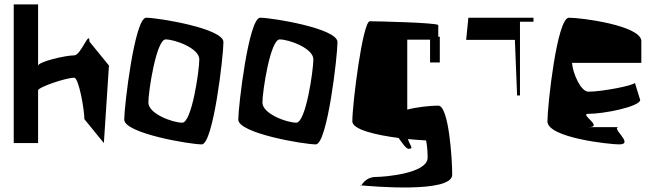

<svg xmlns="http://www.w3.org/2000/svg" viewBox="-20 -646 2954 867"><path d="M42 0H152V-238C152 -252 277 -295 315 -295C336 -295 361 -150 361 -108L449 0L472 -350L384 -458C384 -514 346 -396 315 -396C275 -396 152 -367 152 -349V-626H42Z M541 -106C541 -44 838 6 891 6C943 6 989 -394 989 -456C989 -518 692 -566 640 -566C588 -566 541 -166 541 -106ZM650 -183C650 -234 686 -468 728 -468C770 -468 880 -428 880 -378C880 -328 846 -92 803 -92C760 -92 650 -132 650 -183Z M1056 -106C1056 -44 1353 6 1406 6C1458 6 1504 -394 1504 -456C1504 -518 1207 -566 1155 -566C1103 -566 1056 -166 1056 -106ZM1165 -183C1165 -234 1201 -468 1243 -468C1285 -468 1395 -428 1395 -378C1395 -328 1361 -92 1318 -92C1275 -92 1165 -132 1165 -183Z M1571 -98C1571 -61 1678 -36 1780 -23C1797 1 1814 26 1825 26C1851 26 1830 10 1822 -18C1853 -15 1881 -13 1904 -12C1909 12 1911 40 1911 66C1911 138 1713 153 1678 153C1633 153 1618 184 1611 191C1652 195 2022 228 2022 143C2022 74 2007 -169 1959 -169C1925 -169 1864 -163 1819 -151V-467H1922V-364H1966V-480H1959V-533C1948 -544 1678 -550 1650 -550C1618 -550 1571 -179 1571 -98ZM1607 191H1611C1609 193 1608 194 1607 191ZM1708 -86 1714 -83C1712 -84 1710 -84 1708 -86Z M2085 -466H2305L2315 -215H2328V-548H2389V-566H2095Z M2452 -98C2452 -24 2732 6 2776 6C2848 6 2732 -72 2776 -72H2637C2709 -72 2593 -132 2637 -132C2709 -132 2866 -164 2871 -194L2847 -272C2842 -260 2699 -232 2637 -232C2603 -232 2567 -313 2563 -362H2876V-462C2871 -531 2606 -566 2549 -566C2495 -566 2452 -168 2452 -98Z"/></svg>

Font: Crazy Punk
Style: Regular
Weight: 400
Version: Version 1